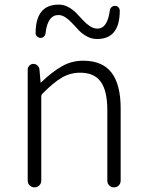

<svg xmlns="http://www.w3.org/2000/svg" viewBox="-20 -809 633 829"><path d="M99.6 -29.3V-508.8Q99.6 -518.6 106.9 -525.9Q114.3 -533.2 124 -533.2Q133.8 -533.2 141.6 -526.4Q149.4 -519.5 150.4 -508.8L155.3 -453.1Q155.3 -452.1 156.2 -452.1Q157.2 -452.1 157.2 -453.1Q204.1 -498 246.6 -522.5Q289.1 -546.9 338.9 -546.9Q421.9 -546.9 461.4 -495.6Q501 -444.3 501 -340.8V-29.3Q501 -16.6 492.7 -8.3Q484.4 0 472.2 0Q460 0 451.7 -8.3Q443.4 -16.6 443.4 -29.3V-333Q443.4 -417 415 -456.1Q386.7 -495.1 326.2 -495.1Q283.2 -495.1 246.6 -473.6Q210 -452.1 163.1 -404.3Q158.2 -399.4 158.2 -391.6V-29.3Q158.2 -16.6 149.4 -8.3Q140.6 0 128.9 0Q117.2 0 108.4 -8.3Q99.6 -16.6 99.6 -29.3ZM399.4 -640.6Q376 -640.6 356 -651.4Q335.9 -662.1 321.3 -677.2Q306.6 -692.4 293 -707.5Q279.3 -722.7 263.7 -733.4Q248 -744.1 232.4 -744.1Q185.5 -744.1 176.8 -666Q175.8 -656.2 168.9 -650.4Q162.1 -644.5 153.3 -645.5Q144.5 -646.5 138.7 -653.3Q133.8 -658.2 133.8 -666Q133.8 -789.1 233.4 -789.1Q255.9 -789.1 275.4 -778.3Q294.9 -767.6 309.6 -752.4Q324.2 -737.3 337.9 -722.2Q351.6 -707 367.7 -696.3Q383.8 -685.5 400.4 -685.5Q444.3 -685.5 454.1 -763.7Q455.1 -772.5 461.9 -778.3Q468.8 -784.2 477.5 -783.7Q486.3 -783.2 492.2 -776.4Q497.1 -770.5 497.1 -762.7Q497.1 -640.6 399.4 -640.6Z"/></svg>

Font: irohamaru Light
Style: Regular
Weight: 200
Designer: [Source Han Sans]
Ryoko NISHIZUKA  (kana & ideographs); Paul D. Hunt (Latin, Greek & Cyrillic); Wenlong ZHANG  (bopomofo
Version: Version 1.01